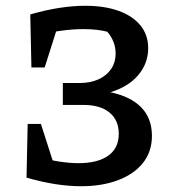

<svg xmlns="http://www.w3.org/2000/svg" viewBox="-20 -636 604 666"><path d="M72 -20 96 -94Q144 -82 182.5 -76Q221 -70 252 -70Q319 -70 355.5 -96Q392 -122 392 -172Q392 -219 360 -245.5Q328 -272 270 -272H198V-348H255Q293 -348 321 -360.5Q349 -373 365 -396Q381 -419 381 -451Q381 -472 373.5 -491Q366 -510 352 -526Q317 -535 270 -535Q233 -535 192.5 -529.5Q152 -524 109 -513L85 -586Q137 -601 185 -608.5Q233 -616 275 -616Q342 -616 391 -598.5Q440 -581 467 -548Q494 -515 494 -469Q494 -416 459.5 -375.5Q425 -335 363 -316Q434 -301 470.5 -263Q507 -225 507 -165Q507 -110 476 -71Q445 -32 389.5 -11Q334 10 261 10Q218 10 170.5 2.5Q123 -5 72 -20ZM76 -206H122L182 -19L72 -20ZM89 -402 85 -586 194 -588 135 -402Z"/></svg>

Font: Piazzolla 24pt SemiBold
Style: Regular
Weight: 600
Designer: Juan Pablo del Peral
Foundry: Huerta Tipografica
Version: Version 2.005